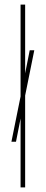

<svg xmlns="http://www.w3.org/2000/svg" viewBox="-20 -820 200 840"><path d="M70 0V-301.5L50 -200H30L70 -398V-800H90V-499L110 -600H130L90 -402V0Z"/></svg>

Font: Big Shoulders Stencil Display Thin
Style: Regular
Weight: 100
Designer: Patric King
Foundry: XO Type Co
Version: Version 1.000